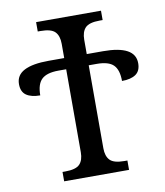

<svg xmlns="http://www.w3.org/2000/svg" viewBox="-81 -781 729 848"><g transform="rotate(-10 283.5 -357.0)"><path d="M232.9 -536.1V-600.1Q232.9 -635.7 215.6 -653.8Q198.2 -671.9 150.9 -671.9H138.2V-713.9H429.2V-671.9H416Q368.7 -671.9 351.3 -653.8Q334 -635.7 334 -600.1V-536.1H407.2Q478.5 -536.1 514.6 -516.6Q550.8 -497.1 550.8 -457Q550.8 -422.4 528.6 -407.2Q506.3 -392.1 466.8 -392.1Q466.8 -441.9 444.8 -463.9Q422.9 -485.8 370.1 -485.8H334V-113.8Q334 -78.1 351.3 -60.1Q368.7 -42 416 -42H429.2V0H138.2V-42H150.9Q198.2 -42 215.6 -60.1Q232.9 -78.1 232.9 -113.8V-485.8H198.2Q146 -485.8 123 -464.1Q100.1 -442.4 100.1 -392.1Q60.5 -392.1 38.3 -407.2Q16.1 -422.4 16.1 -457Q16.1 -497.6 53.5 -516.8Q90.8 -536.1 163.1 -536.1Z"/></g></svg>

Font: Noto Serif
Style: Regular
Weight: 400
Designer: Monotype Design team
Foundry: Monotype Imaging Inc.
Version: Version 1.02